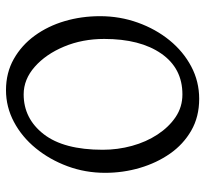

<svg xmlns="http://www.w3.org/2000/svg" viewBox="-42 -628 685 641"><g transform="rotate(90 300.5 -307.5)"><path d="M281 15Q223 15 177 -11Q131 -37 99 -81Q67 -125 50.5 -181Q34 -237 34 -299Q34 -365 55.5 -425Q77 -485 114.5 -531Q152 -577 202 -603.5Q252 -630 310 -630Q370 -630 416 -603.5Q462 -577 493 -532.5Q524 -488 540.5 -432Q557 -376 557 -316Q557 -250 535 -190.5Q513 -131 475 -84.5Q437 -38 387 -11.5Q337 15 281 15ZM295 -574Q208 -574 159 -503.5Q110 -433 110 -313Q110 -240 135.5 -179Q161 -118 203 -81Q245 -44 295 -44Q376 -44 428 -111Q480 -178 480 -308Q480 -358 467 -405.5Q454 -453 429 -491Q404 -529 370.5 -551.5Q337 -574 295 -574Z"/></g></svg>

Font: ChillKai
Style: Regular
Weight: 400
Designer: ChillType
Foundry: 寒蝉字型
Version: Version 2.000